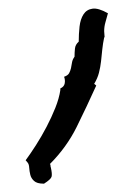

<svg xmlns="http://www.w3.org/2000/svg" viewBox="-20 -740 272 449"><path d="M232.4 -709Q229.5 -698.2 226.6 -688Q223.6 -677.7 223.6 -667Q223.6 -664.1 224.1 -660.2Q224.6 -656.2 224.6 -653.3L223.6 -652.3Q220.7 -638.7 219.2 -624.5Q217.8 -610.4 216.3 -596.7Q214.8 -583 211.4 -569.8Q208 -556.6 200.2 -543.9L205.1 -540Q182.6 -490.2 159.2 -442.9Q135.7 -395.5 96.7 -356.4Q98.6 -354.5 98.1 -353Q97.7 -351.6 98.6 -349.6Q102.5 -333 100.6 -326.7Q98.6 -320.3 83 -310.5H82Q66.4 -310.5 59.6 -316.9Q52.7 -323.2 50.8 -331.5Q48.8 -339.8 48.3 -347.7Q47.9 -355.5 44.9 -359.4L40 -365.2Q50.8 -379.9 64 -400.4Q77.1 -420.9 88.9 -443.4Q100.6 -465.8 109.4 -487.8Q118.2 -509.8 121.1 -529.3V-533.2Q129.9 -537.1 131.3 -544.9Q132.8 -552.7 129.9 -560.5Q138.7 -563.5 141.6 -568.8Q144.5 -574.2 146 -580.6Q147.5 -586.9 148.4 -593.8Q149.4 -600.6 154.3 -607.4Q154.3 -617.2 155.3 -626.5Q156.2 -635.7 164.1 -642.6Q164.1 -660.2 166 -677.7Q168 -695.3 175.3 -706.5Q182.6 -717.8 196.3 -719.7Q210 -721.7 232.4 -709Z"/></svg>

Font: Homemade Apple
Style: Regular
Weight: 400
Version: Version 1.001